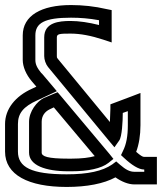

<svg xmlns="http://www.w3.org/2000/svg" viewBox="-22 -705 641 760"><path d="M500 -324 431 -298 415 -292V-275C415 -267 414 -244 413 -222L207 -472C203 -477 203 -477 203 -483V-557C203 -571 214 -572 257 -572C296 -572 338 -564 387 -548L420 -537V-572V-645V-665L400 -669C353 -680 305 -685 259 -685C141 -685 68 -643 68 -565V-468C68 -441 81 -410 104 -383L122 -362L105 -354C38 -324 -2 -273 -2 -214V-105C-2 -13 90 35 242 35C322 35 389 22 435 -3C459 14 486 25 510 25H574H599V0V-59V-84H574H548C543 -84 534 -89 517 -104C528 -133 534 -170 534 -209V-301V-337L500 -324ZM484 -265V-209C484 -166 478 -134 465 -108L457 -91L470 -79C499 -52 527 -34 548 -34H549V-25H510C492 -25 476 -33 453 -53L438 -66L422 -54C384 -28 327 -15 242 -15C102 -15 49 -43 49 -105V-214C49 -256 70 -283 126 -308L173 -330L203 -344L182 -369L143 -415H142C124 -437 118 -451 118 -468V-565C118 -614 154 -635 259 -635C295 -635 332 -632 370 -625V-606C330 -616 291 -622 257 -622C211 -622 153 -616 153 -557V-483C153 -469 159 -451 168 -440L410 -147L431 -122L450 -149C461 -164 464 -226 464 -258L484 -265ZM191 -280 353 -87C332 -81 302 -77 260 -77H249C166 -77 143 -86 143 -101V-223C143 -247 156 -263 174 -272L191 -280ZM189 -333 154 -318H153C124 -304 93 -264 93 -223V-101C93 -51 157 -27 249 -27H260C327 -27 379 -38 407 -60L427 -76L411 -96L218 -326L206 -340L189 -333Z"/></svg>

Font: Gamestation DisplayOutline
Style: Regular
Weight: 400
Designer: Jonas Hecksher
Foundry: Jonas Hecksher, Playtypeª, e-types AS
Version: Version 1.003